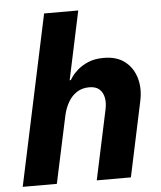

<svg xmlns="http://www.w3.org/2000/svg" viewBox="-54 -807 718 854"><g transform="rotate(-5 305.5 -380.0)"><path d="M165.2 0H12.8L174.8 -760H327.2L262.2 -454.2H267.2Q267.2 -454.2 275.6 -467.2Q284 -480.2 302.6 -497.1Q321.2 -514 350.4 -527Q379.6 -540 421.6 -540Q480 -540 516.1 -511.5Q552.2 -483 565.6 -435.9Q579 -388.8 566.6 -332.6L495.8 0H343.4L409.8 -311Q416 -339.8 411.4 -363.4Q406.8 -387 391 -401.2Q375.2 -415.4 345.6 -415.4Q313.6 -415.4 289.9 -399.8Q266.2 -384.2 251.2 -357.6Q236.2 -331 229.2 -298.6Z"/></g></svg>

Font: Be Vietnam Pro Variable Thin
Style: Italic
Weight: 100
Italic angle: -12°
Designer: Lam Bao, Tony Le, Vietanh Nguyen
Foundry: Yellow Type Foundry
Version: Version 1.002